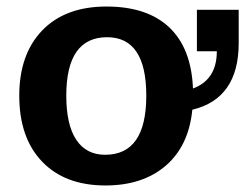

<svg xmlns="http://www.w3.org/2000/svg" viewBox="-20 -558 751 588"><path d="M711 -528V-426Q711 -256 569 -222Q558 -111 487.5 -50.5Q417 10 303 10Q179 10 109 -63Q39 -136 39 -265Q39 -392 109.5 -465Q180 -538 306 -538Q431 -538 498.5 -474Q566 -410 571 -287Q644 -314 644 -401H583V-528ZM428 -265Q428 -444 308 -444Q183 -444 183 -265Q183 -176 213.5 -130Q244 -84 302 -84Q428 -84 428 -265Z"/></svg>

Font: Libra Sans
Style: Bold
Weight: 700
Foundry: Context Ltd
Version: Version 1.000